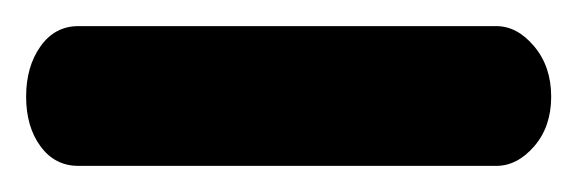

<svg xmlns="http://www.w3.org/2000/svg" viewBox="-63 -20 442 147"><path d="M-3 107Q-21 107 -32 92Q-43 77 -43 54Q-43 31 -32 15.5Q-21 0 -3 0H317Q333 0 346 15.5Q359 31 359 54Q359 77 346 92Q333 107 317 107Z"/></svg>

Font: Dosis ExtraLight
Style: Bold
Weight: 700
Version: Version 3.001; ttfautohint (v1.8.2)